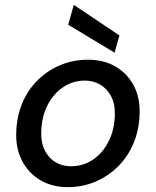

<svg xmlns="http://www.w3.org/2000/svg" viewBox="-20 -759 642 791"><path d="M259 12Q194 12 145 -17.5Q96 -47 70 -98.5Q44 -150 47 -216Q49 -280 72 -334.5Q95 -389 135.5 -429Q176 -469 229 -491Q282 -513 342 -513Q408 -513 456.5 -484.5Q505 -456 531.5 -405.5Q558 -355 555 -288Q553 -223 530 -168.5Q507 -114 466.5 -73.5Q426 -33 373 -10.5Q320 12 259 12ZM272 -74Q322 -74 362 -100.5Q402 -127 426.5 -174.5Q451 -222 453 -282Q455 -329 438.5 -361Q422 -393 393.5 -410Q365 -427 330 -427Q281 -427 241 -400.5Q201 -374 176.5 -327Q152 -280 150 -219Q148 -173 164 -140.5Q180 -108 208.5 -91Q237 -74 272 -74ZM452 -542 261 -657 284 -739 472 -613Z"/></svg>

Font: DM Sans 17pt Medium
Style: Italic
Weight: 500
Italic angle: -10°
Version: Version 4.004;gftools[0.9.30]